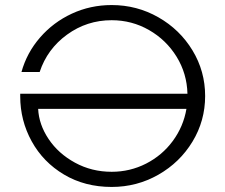

<svg xmlns="http://www.w3.org/2000/svg" viewBox="-20 -730 892 760"><path d="M60 -359H722Q720 -439 679 -505.5Q638 -572 570 -611Q502 -650 422 -650Q324 -650 245.5 -593Q167 -536 137 -445H65Q86 -521 138.5 -581.5Q191 -642 264.5 -676Q338 -710 422 -710Q522 -710 607 -661.5Q692 -613 742 -530.5Q792 -448 792 -350Q792 -252 742 -169.5Q692 -87 607 -38.5Q522 10 422 10Q316 10 233.5 -39Q151 -88 105.5 -170.5Q60 -253 60 -349ZM422 -50Q495 -50 558.5 -82.5Q622 -115 664 -172Q706 -229 718 -299H131Q134 -237 172.5 -179.5Q211 -122 277 -86Q343 -50 422 -50Z"/></svg>

Font: Goli Light
Style: Regular
Weight: 300
Designer: jaikishan Patel
Foundry: MagicType
Version: Version 1.000